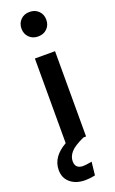

<svg xmlns="http://www.w3.org/2000/svg" viewBox="-220 -838 671 1119"><g transform="rotate(-20 115.5 -278.5)"><path d="M184.5 -664.5Q163 -643 129 -643Q95 -643 73.5 -664.5Q52 -686 52 -719Q52 -752 73.5 -773.5Q95 -795 129 -795Q163 -795 184.5 -773.5Q206 -752 206 -719Q206 -686 184.5 -664.5ZM66 -4V-529H191V0H175Q113 28 90.5 54Q68 80 68 109Q68 156 117 156Q134 156 171 149L162 231Q129 238 101 238Q44 238 9 209Q-26 180 -26 130Q-26 48 66 -4Z"/></g></svg>

Font: Fira Sans Condensed Medium
Style: Regular
Weight: 500
Width: 3
Designer: Carrois Corporate & Edenspiekermann AG
Foundry: Carrois Corporate GbR & Edenspiekermann AG
Version: Version 4.203;PS 004.203;hotconv 1.0.88;makeotf.lib2.5.64775